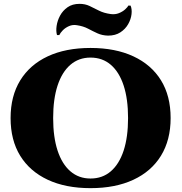

<svg xmlns="http://www.w3.org/2000/svg" viewBox="-20 -963 945 997"><path d="M450 -714Q579 -714 672.5 -670.5Q766 -627 816 -546Q866 -465 866 -350Q866 -236 816 -154.5Q766 -73 672.5 -29.5Q579 14 450 14Q321 14 228 -29.5Q135 -73 85 -154Q35 -235 35 -350Q35 -464 85 -545.5Q135 -627 228 -670.5Q321 -714 450 -714ZM450 -36Q512 -36 555.5 -73.5Q599 -111 622 -181Q645 -251 645 -350Q645 -449 622 -519Q599 -589 555.5 -626.5Q512 -664 450 -664Q389 -664 345.5 -626.5Q302 -589 279 -519Q256 -449 256 -350Q256 -251 279 -181Q302 -111 345.5 -73.5Q389 -36 450 -36ZM276 -781H288Q293 -792 306 -805.5Q319 -819 338.5 -827.5Q358 -836 380 -832Q413 -827 437.5 -814Q462 -801 486 -790Q510 -779 541 -778Q579 -778 605 -795Q631 -812 645.5 -837.5Q660 -863 663 -889.5Q666 -916 658 -934H646Q643 -926 629.5 -914Q616 -902 597 -894.5Q578 -887 555 -890Q519 -895 493.5 -908Q468 -921 445 -932Q422 -943 393 -943Q356 -943 331 -925.5Q306 -908 292 -882Q278 -856 274 -828.5Q270 -801 276 -781Z"/></svg>

Font: Cinzel Black
Style: Regular
Weight: 900
Designer: Natanael Gama
Version: Version 2.000